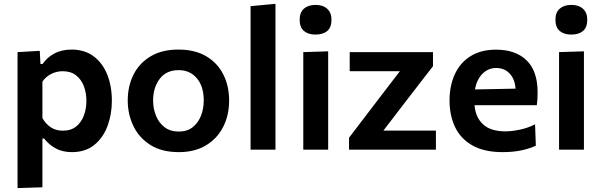

<svg xmlns="http://www.w3.org/2000/svg" viewBox="-20 -764 3073 980"><path d="M69.5 196V-498L183 -504.5L186.5 -437.5H197.5Q219.5 -470.5 257.2 -490.8Q295 -511 345.5 -511Q412 -511 458 -476.5Q504 -442 527.5 -383Q551 -324 551 -250Q551 -180.5 528.8 -120.8Q506.5 -61 461.2 -24.2Q416 12.5 347 12.5Q300 12.5 265.2 -6Q230.5 -24.5 205 -57H196.5V192ZM301 -97Q342.5 -97 369 -118.5Q395.5 -140 408.2 -174.8Q421 -209.5 421 -249Q421 -290.5 407.8 -324.8Q394.5 -359 367.8 -379.8Q341 -400.5 300 -400.5Q269.5 -400.5 242 -387Q214.5 -373.5 196.5 -347.5V-161Q213.5 -131.5 239.2 -114.2Q265 -97 301 -97Z M893 12.5Q805 12.5 747 -24.5Q689 -61.5 660.5 -121.5Q632 -181.5 632 -251Q632 -325.5 662 -384.2Q692 -443 749.8 -477Q807.5 -511 890.5 -511Q975.5 -511 1033.2 -476.5Q1091 -442 1120.2 -383.2Q1149.5 -324.5 1149.5 -251Q1149.5 -176 1119.2 -116.5Q1089 -57 1031.5 -22.2Q974 12.5 893 12.5ZM892.5 -92.5Q935.5 -92.5 963.8 -115Q992 -137.5 1006 -173.8Q1020 -210 1020 -251Q1020 -322.5 985 -364.2Q950 -406 892 -406Q828.5 -406 795 -361.2Q761.5 -316.5 761.5 -251Q761.5 -210 776 -173.8Q790.5 -137.5 819.8 -115Q849 -92.5 892.5 -92.5Z M1259 0V-732.5L1386 -744.5V0Z M1528 0V-498L1655 -502V0ZM1590 -587.5Q1553.5 -587.5 1531.5 -605.8Q1509.5 -624 1509.5 -664Q1509.5 -700.5 1531.5 -719.8Q1553.5 -739 1591 -739Q1628.5 -739 1650.2 -719Q1672 -699 1672 -664Q1672 -624 1650.2 -605.8Q1628.5 -587.5 1590 -587.5Z M1761.5 0V-61Q1800 -111.5 1837.2 -160.2Q1874.5 -209 1908 -253L2021 -400.5H1765V-498H2190V-426Q2162.5 -391 2124.5 -341.5Q2086.5 -292 2052 -247.5L1937 -97.5H2205V0Z M2545.5 12.5Q2451.5 12.5 2391.5 -21.5Q2331.5 -55.5 2303 -115Q2274.5 -174.5 2274.5 -251Q2274.5 -327 2301.8 -385.8Q2329 -444.5 2382 -477.5Q2435 -510.5 2512 -510.5Q2611.5 -510.5 2667.8 -456Q2724 -401.5 2724 -292.5Q2724 -254.5 2720 -227H2402Q2407.5 -164 2446.2 -128.8Q2485 -93.5 2560 -93.5Q2591.5 -93.5 2633.5 -102.2Q2675.5 -111 2711 -129.5L2715 -20.5Q2686.5 -6.5 2643.2 3Q2600 12.5 2545.5 12.5ZM2513 -417Q2471.5 -417 2442.2 -387.2Q2413 -357.5 2404.5 -307.5L2611.5 -311.5Q2608 -361 2581 -389Q2554 -417 2513 -417Z M2833.5 0V-498L2960.5 -502V0ZM2895.5 -587.5Q2859 -587.5 2837 -605.8Q2815 -624 2815 -664Q2815 -700.5 2837 -719.8Q2859 -739 2896.5 -739Q2934 -739 2955.8 -719Q2977.5 -699 2977.5 -664Q2977.5 -624 2955.8 -605.8Q2934 -587.5 2895.5 -587.5Z"/></svg>

Font: Commissioner SemiBold
Style: Regular
Weight: 600
Designer: Kostas Bartsokas
Foundry: Kostas Bartsokas
Version: Version 1.000; ttfautohint (v1.8.3)